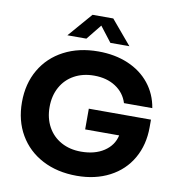

<svg xmlns="http://www.w3.org/2000/svg" viewBox="-97 -998 1016 1095"><g transform="rotate(10 411.0 -450.0)"><path d="M422 -379H782V-335Q782 -233 737 -154.5Q692 -76 609.5 -33Q527 10 420 10Q307 10 221 -35Q135 -80 87.5 -161.5Q40 -243 40 -350Q40 -457 87.5 -538.5Q135 -620 221 -665Q307 -710 420 -710Q516 -710 592.5 -677.5Q669 -645 717 -585Q765 -525 778 -445H614Q596 -503 544.5 -536.5Q493 -570 420 -570Q355 -570 305 -542.5Q255 -515 227.5 -465Q200 -415 200 -350Q200 -285 227.5 -235Q255 -185 305 -157.5Q355 -130 420 -130Q500 -130 553 -165Q606 -200 619 -259H422ZM588 -770H478L410 -858L339 -770H229L350 -910H470Z"/></g></svg>

Font: Goli Bold
Style: Regular
Weight: 700
Designer: jaikishan Patel
Foundry: MagicType
Version: Version 1.000